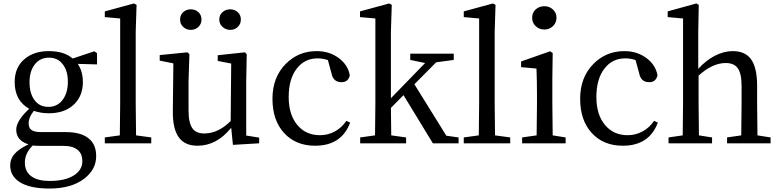

<svg xmlns="http://www.w3.org/2000/svg" viewBox="-20 -830 4517 1112"><path d="M267 262Q152 262 93 224Q39 189 39 127Q39 91 63 63Q88 33 145 6Q74 -16 74 -79Q74 -130 149 -200Q65 -247 65 -355Q65 -439 121 -487Q175 -534 263 -534Q351 -534 401 -491L526 -533L542 -522V-457L431 -460Q460 -415 460 -355Q460 -271 404 -221Q351 -174 263 -174Q216 -174 176 -188Q146 -151 146 -116Q146 -90 160 -79Q177 -65 216 -65H361Q449 -65 494 -28Q537 7 537 74Q537 151 469 204Q394 262 267 262ZM267 218Q358 218 409 185Q457 154 457 103Q457 63 433 41Q405 15 349 15H223Q199 15 169 13Q124 58 124 111.5Q124 165 163 192Q200 218 267 218ZM260 -211Q312 -211 343 -252Q373 -292 373 -357Q373 -420 344 -457Q315 -496 264 -496Q212 -496 181.5 -457Q151 -418 151 -354Q151 -289 180 -250Q209 -211 260 -211Z M587 0V-34L674 -46Q676 -166 676 -230V-723L587 -731V-764L756 -810L771 -802L766 -646V-230Q766 -166 768 -46L856 -34V0Z M1124 14Q1054 14 1019 -30Q980 -79 981 -184L984 -463L905 -479V-511L1066 -527L1077 -516L1072 -361V-189Q1072 -118 1095 -86Q1116 -57 1163 -57Q1244 -57 1316 -129L1319 -462L1241 -477V-510L1399 -527L1409 -516L1406 -361V-45L1481 -33V0L1329 9L1319 -90Q1235 14 1124 14ZM1085 -776Q1111 -776 1129 -759.5Q1147 -743 1147 -717Q1147 -691 1129 -674Q1111 -657 1085 -657Q1059 -657 1041 -674Q1023 -691 1023 -717Q1023 -743 1041 -759.5Q1059 -776 1085 -776ZM1313 -776Q1339 -776 1357 -759.5Q1375 -743 1375 -717Q1375 -691 1357 -674Q1339 -657 1313.5 -657Q1288 -657 1269 -674Q1250 -691 1250 -717Q1250 -743 1268.5 -759.5Q1287 -776 1313 -776Z M1805 14Q1693 14 1625.5 -59.5Q1558 -133 1558 -258Q1558 -383 1636 -461Q1709 -534 1814 -534Q1887 -534 1941 -494.5Q1995 -455 2006 -394Q1997 -354 1958 -354Q1910 -354 1900 -405L1879 -482Q1849 -492 1820 -492Q1744 -492 1699 -433Q1652 -373 1652 -268Q1652 -165 1703 -105Q1752 -47 1833 -47Q1880 -47 1920 -69Q1960 -91 1986 -130L2008 -120Q1958 14 1805 14Z M2066 0V-34L2152 -46Q2154 -166 2154 -230V-723L2065 -731V-764L2234 -810L2249 -802L2244 -646V-261L2442 -465L2356 -483V-519H2608V-483L2506 -469L2380 -342L2565 -44L2636 -34V0H2487L2317 -279L2244 -205Q2244 -148 2246 -46L2332 -34V0Z M2666 0V-34L2753 -46Q2755 -166 2755 -230V-723L2666 -731V-764L2835 -810L2850 -802L2845 -646V-230Q2845 -166 2847 -46L2935 -34V0Z M3004 0V-34L3088 -46Q3090 -158 3090 -230V-288Q3090 -361 3087 -433L2998 -441V-474L3166 -533L3181 -523L3179 -377V-230Q3179 -158 3181 -46L3256 -34V0ZM3133 -659Q3103 -659 3082.5 -678.5Q3062 -698 3062 -727.5Q3062 -757 3082.5 -775.5Q3103 -794 3133 -794Q3162 -794 3182.5 -775Q3203 -756 3203 -727Q3203 -698 3182.5 -678.5Q3162 -659 3133 -659Z M3587 14Q3475 14 3407.5 -59.5Q3340 -133 3340 -258Q3340 -383 3418 -461Q3491 -534 3596 -534Q3669 -534 3723 -494.5Q3777 -455 3788 -394Q3779 -354 3740 -354Q3692 -354 3682 -405L3661 -482Q3631 -492 3602 -492Q3526 -492 3481 -433Q3434 -373 3434 -268Q3434 -165 3485 -105Q3534 -47 3615 -47Q3662 -47 3702 -69Q3742 -91 3768 -130L3790 -120Q3740 14 3587 14Z M3852 0V-34L3934 -46Q3936 -158 3936 -230V-723L3847 -731V-764L4013 -810L4027 -802L4024 -646V-431Q4066 -478 4118 -506Q4172 -534 4224 -534Q4295 -534 4329 -488Q4365 -439 4365 -334V-230Q4365 -156 4367 -46L4443 -34V0H4191V-34L4273 -46Q4275 -156 4275 -230V-332Q4275 -406 4252 -436Q4231 -465 4183 -465Q4106 -465 4026 -392V-230Q4026 -158 4028 -46L4104 -34V0Z"/></svg>

Font: GenRyuMin TW M
Style: Regular
Weight: 500
Version: Version 1.501;PS 1;hotconv 16.6.51;makeotf.lib2.5.65220